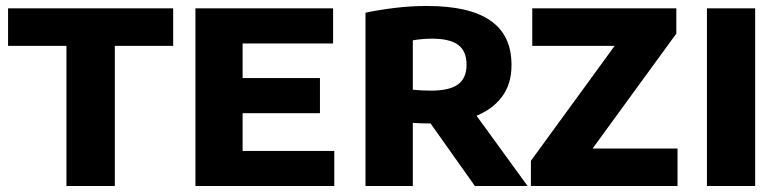

<svg xmlns="http://www.w3.org/2000/svg" viewBox="-20 -623 2616 643"><path d="M202.5 0V-469.5H7V-595H560V-469.5H364.5V0Z M634.5 0V-595H1095.5V-477.5H792.5V-117.5H1099.5V0ZM729.5 -244V-361.5H1051.5V-244Z M1204 0V-580.5Q1249 -590 1302.2 -596.5Q1355.5 -603 1410.5 -603Q1551.5 -603 1622.2 -554.2Q1693 -505.5 1693 -406Q1693.5 -341.5 1660 -297.5Q1626.5 -253.5 1565.8 -231.5Q1505 -209.5 1423 -209.5Q1407.5 -209.5 1392.5 -210Q1377.5 -210.5 1362.5 -211.5V0ZM1570.5 0 1377 -273H1548.5L1747 0ZM1424 -319.5Q1485.5 -319.5 1514 -340.5Q1542.5 -361.5 1542.5 -406Q1542.5 -452 1514.2 -472.8Q1486 -493.5 1427 -493.5Q1410 -493.5 1393.8 -492Q1377.5 -490.5 1362.5 -488V-322.5Q1380 -321 1393 -320.2Q1406 -319.5 1424 -319.5Z M1758 0V-84.5L2057.5 -495.5L2058.5 -469.5H1762.5V-595H2245V-510.5L1945.5 -99.5L1944.5 -125.5H2249V0Z M2347.5 0V-595H2509V0Z"/></svg>

Font: Encode Sans SC
Style: Bold
Weight: 700
Version: Version 3.002